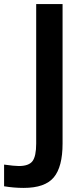

<svg xmlns="http://www.w3.org/2000/svg" viewBox="-22 -732 403 939"><path d="M-2 73Q49 80 70 80Q119 80 137 56Q155 32 155 -30V-712H284V-30Q284 84 241 135.5Q198 187 94 187Q46 187 -2 179Z"/></svg>

Font: Muli
Style: Bold
Weight: 700
Designer: Vernon Adams
Foundry: Vernon Adams
Version: Version 2.001